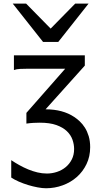

<svg xmlns="http://www.w3.org/2000/svg" viewBox="-20 -801 540 1051"><path d="M444.3 -498V-441.9L229.5 -202.6Q276.9 -202.6 315.9 -192.1Q355 -181.6 385.7 -161.1Q400.9 -151.4 416.5 -136.7Q432.1 -122.1 444.8 -102.1Q457.5 -82 465.6 -55.4Q473.6 -28.8 473.6 4.9Q473.6 55.7 453.6 97.2Q433.6 138.7 400.4 168Q367.2 197.3 323.2 213.4Q279.3 229.5 231.9 229.5Q211.9 229.5 185.8 224.6Q159.7 219.7 133.3 211.7Q106.9 203.6 82.5 192.9Q58.1 182.1 41.5 170.9V75.7Q62.5 89.8 86.2 103Q109.9 116.2 134.8 126.5Q159.7 136.7 185.3 142.8Q210.9 148.9 236.8 148.9Q264.6 148.9 291.5 140.1Q318.4 131.3 339.4 114Q360.4 96.7 373 71.8Q385.7 46.9 385.7 14.6Q385.7 -10.7 376.7 -36.4Q367.7 -62 346.2 -82.8Q324.7 -103.5 288.6 -116.5Q252.4 -129.4 197.8 -129.4Q181.2 -129.4 163.1 -128.4Q145 -127.4 124.5 -124.5V-183.1L336.9 -424.8H131.8Q109.9 -424.8 89.8 -423.8Q69.8 -422.9 56.2 -417.5V-498ZM123 -781.2 257.3 -644.5 391.6 -781.2H464.8L298.8 -571.3H215.8L49.8 -781.2Z"/></svg>

Font: Andika Compact
Style: Regular
Weight: 400
Designer: Victor Gaultney, Annie Olsen, Julie Remington, Don Collingsworth, Eric Hays, Becca Hirsbrunner
Foundry: SIL International
Version: Version 5.000 ; LnSpcTght